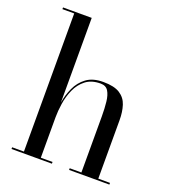

<svg xmlns="http://www.w3.org/2000/svg" viewBox="-136 -853 858 956"><g transform="rotate(20 293.0 -375.0)"><path d="M34 -9H96.5V-741H34V-750H186V-301.5Q192.5 -342.5 210 -381.2Q227.5 -420 261 -445Q294.5 -470 350 -470Q408 -470 438.2 -450.5Q468.5 -431 479.5 -396.8Q490.5 -362.5 490.5 -319V-9H552.5V0H339V-9H401V-306.5Q401 -348.5 397.2 -382.8Q393.5 -417 380.8 -437.5Q368 -458 340 -458Q291.5 -458 261.2 -434.2Q231 -410.5 214.5 -373.8Q198 -337 192 -296.8Q186 -256.5 186 -223.5V-9H248V0H34Z"/></g></svg>

Font: Bodoni* 24pt
Style: Regular
Weight: 400
Version: Version 2.3